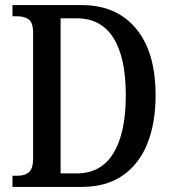

<svg xmlns="http://www.w3.org/2000/svg" viewBox="-20 -734 679 754"><path d="M29 0V-44H51Q77 -44 93.5 -57.5Q110 -71 110 -113V-604Q110 -646 92.5 -658Q75 -670 49 -670H29V-714H301Q437 -714 514 -622Q591 -530 591 -360Q591 -250 558.5 -169.5Q526 -89 461.5 -44.5Q397 0 301 0ZM281 -53Q377 -53 425.5 -132.5Q474 -212 474 -360Q474 -508 425.5 -585Q377 -662 282 -662H218V-53Z"/></svg>

Font: Noto Serif Armenian Condensed Medium
Style: Regular
Weight: 500
Width: 3
Designer: Monotype Design Team
Foundry: Monotype Imaging Inc.
Version: Version 2.008; ttfautohint (v1.8.4.7-5d5b)